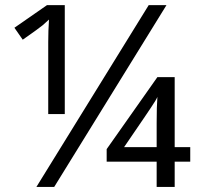

<svg xmlns="http://www.w3.org/2000/svg" viewBox="-20 -734 820 754"><path d="M595.2 -156.2V-251.5Q595.2 -316.9 598.1 -353.5Q593.8 -342.3 573.2 -312Q552.7 -281.7 549.3 -276.4L467.3 -156.2ZM666 -156.2H727.1V-99.1H666V0H595.2V-99.1H398.9V-148.4L598.1 -431.2H666ZM192.9 0H123L564 -713.9H633.8ZM234.4 -286.1H169.4V-568.8Q169.4 -613.3 172.4 -657.2Q160.2 -645.5 147.5 -634.8Q134.8 -624 69.3 -578.1L36.6 -625L164.6 -713.9H234.4Z"/></svg>

Font: OpenSansHebrew-Regular
Style: Regular
Weight: 400
Foundry: Ascender Corporation, Yanek Iontef
Version: Version 2.001;PS 002.001;hotconv 1.0.70;makeotf.lib2.5.58329